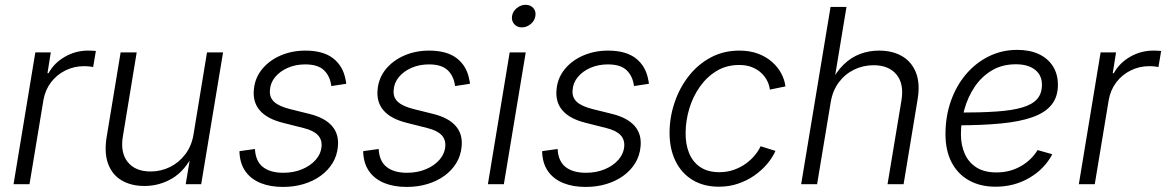

<svg xmlns="http://www.w3.org/2000/svg" viewBox="-20 -756 4786 788"><path d="M35.6 0 125 -541H188.5L174.8 -455.6H179.2Q202.1 -497.6 246.1 -522.9Q290 -548.3 341.3 -548.3Q349.1 -548.3 358.2 -547.9Q367.2 -547.4 373.5 -546.9L362.3 -481Q357.9 -481.9 347.4 -483.2Q336.9 -484.4 324.2 -484.4Q283.7 -484.4 248.3 -466.8Q212.9 -449.2 189.2 -418Q165.5 -386.7 158.2 -345.2L101.1 0Z M573.2 7.3Q518.6 7.3 479.7 -15.4Q440.9 -38.1 424.1 -82.8Q407.2 -127.4 417.5 -192.4L475.1 -541H541L484.4 -196.8Q473.1 -129.9 504.2 -91.1Q535.2 -52.2 598.1 -52.2Q640.6 -52.2 677.7 -70.6Q714.8 -88.9 740.7 -123Q766.6 -157.2 774.4 -205.1L829.6 -541H895.5L805.7 0H742.2L763.2 -126.5H774.4Q739.7 -55.2 687 -23.9Q634.3 7.3 573.2 7.3Z M1141.6 11.2Q1089.4 11.2 1050.5 -4.4Q1011.7 -20 989.3 -50Q966.8 -80.1 963.4 -123Q962.9 -127 962.9 -129.4Q962.9 -131.8 962.9 -135.7L1026.4 -144.5Q1028.8 -94.7 1058.8 -70.8Q1088.9 -46.9 1142.6 -46.9Q1185.1 -46.9 1219.7 -61.3Q1254.4 -75.7 1275.9 -100.3Q1297.4 -125 1299.8 -155.8Q1301.8 -184.1 1283.7 -202.4Q1265.6 -220.7 1226.1 -230.5L1141.1 -252Q1076.7 -268.1 1046.6 -302.5Q1016.6 -336.9 1022 -389.2Q1026.4 -436.5 1055.9 -472.4Q1085.4 -508.3 1131.8 -528.3Q1178.2 -548.3 1233.4 -548.3Q1307.1 -548.3 1347.9 -516.1Q1388.7 -483.9 1398.4 -428.2Q1399.4 -424.3 1400.1 -420.7Q1400.9 -417 1400.9 -412.1L1339.8 -402.8Q1335 -442.9 1310.1 -467.3Q1285.2 -491.7 1232.4 -491.7Q1193.8 -491.7 1161.6 -477.8Q1129.4 -463.9 1109.6 -440.2Q1089.8 -416.5 1087.9 -386.7Q1085 -356.9 1104.7 -338.4Q1124.5 -319.8 1168.9 -308.6L1249.5 -288.6Q1313 -272.9 1342.5 -239Q1372.1 -205.1 1366.7 -153.8Q1363.3 -116.7 1344.7 -86.4Q1326.2 -56.2 1295.7 -34.2Q1265.1 -12.2 1225.8 -0.5Q1186.5 11.2 1141.6 11.2Z M1649.4 11.2Q1597.2 11.2 1558.3 -4.4Q1519.5 -20 1497.1 -50Q1474.6 -80.1 1471.2 -123Q1470.7 -127 1470.7 -129.4Q1470.7 -131.8 1470.7 -135.7L1534.2 -144.5Q1536.6 -94.7 1566.7 -70.8Q1596.7 -46.9 1650.4 -46.9Q1692.9 -46.9 1727.5 -61.3Q1762.2 -75.7 1783.7 -100.3Q1805.2 -125 1807.6 -155.8Q1809.6 -184.1 1791.5 -202.4Q1773.4 -220.7 1733.9 -230.5L1648.9 -252Q1584.5 -268.1 1554.4 -302.5Q1524.4 -336.9 1529.8 -389.2Q1534.2 -436.5 1563.7 -472.4Q1593.3 -508.3 1639.6 -528.3Q1686 -548.3 1741.2 -548.3Q1814.9 -548.3 1855.7 -516.1Q1896.5 -483.9 1906.2 -428.2Q1907.2 -424.3 1908 -420.7Q1908.7 -417 1908.7 -412.1L1847.7 -402.8Q1842.8 -442.9 1817.9 -467.3Q1793 -491.7 1740.2 -491.7Q1701.7 -491.7 1669.4 -477.8Q1637.2 -463.9 1617.4 -440.2Q1597.7 -416.5 1595.7 -386.7Q1592.8 -356.9 1612.5 -338.4Q1632.3 -319.8 1676.8 -308.6L1757.3 -288.6Q1820.8 -272.9 1850.3 -239Q1879.9 -205.1 1874.5 -153.8Q1871.1 -116.7 1852.5 -86.4Q1834 -56.2 1803.5 -34.2Q1772.9 -12.2 1733.6 -0.5Q1694.3 11.2 1649.4 11.2Z M1982.4 0 2071.8 -541H2137.7L2047.9 0ZM2121.6 -643.6Q2102.1 -643.6 2090.3 -657.2Q2078.6 -670.9 2081.5 -689.9Q2084.5 -709.5 2101.1 -722.9Q2117.7 -736.3 2137.2 -736.3Q2157.2 -736.3 2168.9 -722.9Q2180.7 -709.5 2177.2 -689.9Q2174.3 -670.9 2158 -657.2Q2141.6 -643.6 2121.6 -643.6Z M2383.8 11.2Q2331.5 11.2 2292.7 -4.4Q2253.9 -20 2231.4 -50Q2209 -80.1 2205.6 -123Q2205.1 -127 2205.1 -129.4Q2205.1 -131.8 2205.1 -135.7L2268.6 -144.5Q2271 -94.7 2301 -70.8Q2331.1 -46.9 2384.8 -46.9Q2427.2 -46.9 2461.9 -61.3Q2496.6 -75.7 2518.1 -100.3Q2539.6 -125 2542 -155.8Q2543.9 -184.1 2525.9 -202.4Q2507.8 -220.7 2468.3 -230.5L2383.3 -252Q2318.8 -268.1 2288.8 -302.5Q2258.8 -336.9 2264.2 -389.2Q2268.6 -436.5 2298.1 -472.4Q2327.6 -508.3 2374 -528.3Q2420.4 -548.3 2475.6 -548.3Q2549.3 -548.3 2590.1 -516.1Q2630.9 -483.9 2640.6 -428.2Q2641.6 -424.3 2642.3 -420.7Q2643.1 -417 2643.1 -412.1L2582 -402.8Q2577.1 -442.9 2552.2 -467.3Q2527.3 -491.7 2474.6 -491.7Q2436 -491.7 2403.8 -477.8Q2371.6 -463.9 2351.8 -440.2Q2332 -416.5 2330.1 -386.7Q2327.1 -356.9 2346.9 -338.4Q2366.7 -319.8 2411.1 -308.6L2491.7 -288.6Q2555.2 -272.9 2584.7 -239Q2614.3 -205.1 2608.9 -153.8Q2605.5 -116.7 2586.9 -86.4Q2568.4 -56.2 2537.8 -34.2Q2507.3 -12.2 2468 -0.5Q2428.7 11.2 2383.8 11.2Z M2930.7 10.3Q2867.7 10.3 2822 -17.6Q2776.4 -45.4 2752 -95.9Q2727.5 -146.5 2728 -213.4Q2728.5 -276.4 2749 -336.4Q2769.5 -396.5 2807.1 -444.3Q2844.7 -492.2 2897.2 -520.3Q2949.7 -548.3 3014.6 -548.3Q3057.1 -548.3 3090.6 -535.9Q3124 -523.4 3148.2 -502.2Q3172.4 -481 3186.3 -454.8Q3200.2 -428.7 3203.6 -401.4L3139.6 -388.2Q3137.7 -405.8 3129.2 -423.3Q3120.6 -440.9 3105.2 -455.8Q3089.8 -470.7 3067.1 -480Q3044.4 -489.3 3013.7 -489.3Q2961.9 -489.3 2921.6 -465.1Q2881.3 -440.9 2852.8 -400.6Q2824.2 -360.4 2809.3 -311.3Q2794.4 -262.2 2793.9 -212.9Q2793 -165 2808.1 -127.9Q2823.2 -90.8 2854.2 -70.1Q2885.3 -49.3 2932.1 -49.3Q2964.4 -49.3 2991.9 -59.1Q3019.5 -68.8 3041.3 -84.7Q3063 -100.6 3078.4 -119.4Q3093.8 -138.2 3101.6 -155.8L3162.6 -136.7Q3150.4 -108.9 3128.2 -82.8Q3106 -56.6 3075.9 -35.6Q3045.9 -14.6 3009 -2.2Q2972.2 10.3 2930.7 10.3Z M3389.2 -335.4 3333.5 0H3268.1L3388.7 -727.5H3454.1L3402.3 -414.6H3389.2Q3412.1 -461.9 3442.9 -491.5Q3473.6 -521 3510.3 -534.7Q3546.9 -548.3 3587.9 -548.3Q3643.1 -548.3 3682.4 -525.4Q3721.7 -502.4 3739.3 -458Q3756.8 -413.6 3746.1 -348.6L3688.5 0H3622.6L3679.7 -343.8Q3690.9 -411.6 3659.4 -450Q3627.9 -488.3 3565.4 -488.3Q3522.5 -488.3 3485.4 -470.2Q3448.2 -452.1 3422.6 -418Q3397 -383.8 3389.2 -335.4Z M4065.9 10.3Q4003.4 10.3 3957 -15.6Q3910.6 -41.5 3885.5 -89.8Q3860.4 -138.2 3860.4 -205.6Q3860.4 -278.3 3882.6 -341.3Q3904.8 -404.3 3944.8 -451.4Q3984.9 -498.5 4038.6 -524.9Q4092.3 -551.3 4154.8 -551.3Q4206.5 -551.3 4243.9 -533.7Q4281.2 -516.1 4301.5 -483.9Q4321.8 -451.7 4321.8 -407.7Q4321.8 -358.4 4295.9 -326.2Q4270 -293.9 4218.3 -275.4Q4166.5 -256.8 4088.6 -249.3Q4010.7 -241.7 3907.2 -241.7L3915 -293.9Q4004.9 -293.9 4069.6 -298.3Q4134.3 -302.7 4175.5 -314.9Q4216.8 -327.1 4236.6 -349.6Q4256.3 -372.1 4256.3 -408.2Q4256.3 -447.3 4228 -469.7Q4199.7 -492.2 4148.9 -492.2Q4092.8 -492.2 4050.5 -466.8Q4008.3 -441.4 3980.2 -399.7Q3952.1 -357.9 3938 -307.1Q3923.8 -256.3 3923.8 -205.1Q3923.8 -160.6 3939.5 -125Q3955.1 -89.4 3987.5 -68.8Q4020 -48.3 4069.8 -48.3Q4124.5 -48.3 4168.9 -73.5Q4213.4 -98.6 4238.3 -140.1L4298.8 -123Q4267.1 -62.5 4204.8 -26.1Q4142.6 10.3 4065.9 10.3Z M4407.7 0 4497.1 -541H4560.5L4546.9 -455.6H4551.3Q4574.2 -497.6 4618.2 -522.9Q4662.1 -548.3 4713.4 -548.3Q4721.2 -548.3 4730.2 -547.9Q4739.3 -547.4 4745.6 -546.9L4734.4 -481Q4730 -481.9 4719.5 -483.2Q4709 -484.4 4696.3 -484.4Q4655.8 -484.4 4620.4 -466.8Q4585 -449.2 4561.3 -418Q4537.6 -386.7 4530.3 -345.2L4473.1 0Z"/></svg>

Font: Inter 17pt Light
Style: Italic
Weight: 300
Italic angle: -9.3988°
Version: Version 4.001;git-66647c0bb